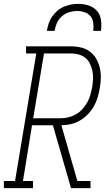

<svg xmlns="http://www.w3.org/2000/svg" viewBox="-54 -975 574 995"><path d="M-34 0V-37H24L134 -698H81V-735H314Q340 -735 365.5 -729Q391 -723 411.5 -708Q432 -693 444.5 -671Q457 -649 463 -624Q469 -599 468.5 -572Q468 -545 463 -518Q459 -494 452 -470Q445 -446 432 -423.5Q419 -401 400.5 -382Q382 -363 359.5 -350Q337 -337 312.5 -331.5Q288 -326 264 -326L347 -37H415V0H314L220 -326H112L65 -37H117V0ZM118 -362H259Q280 -362 300.5 -367Q321 -372 339.5 -382.5Q358 -393 373 -409.5Q388 -426 398.5 -445Q409 -464 414.5 -484Q420 -504 424 -524Q427 -545 428 -566Q429 -587 425 -606.5Q421 -626 412.5 -644Q404 -662 389 -674.5Q374 -687 354.5 -692.5Q335 -698 314 -698H174ZM189 -815Q192 -834 198 -852.5Q204 -871 215.5 -888Q227 -905 242.5 -918.5Q258 -932 276.5 -940Q295 -948 314 -951.5Q333 -955 352 -955Q380 -955 406 -946.5Q432 -938 449 -918Q466 -898 469.5 -870.5Q473 -843 469 -815H429Q432 -835 429.5 -855.5Q427 -876 415.5 -890.5Q404 -905 385 -911.5Q366 -918 346 -918Q325 -918 304 -911.5Q283 -905 266.5 -890.5Q250 -876 241 -856Q232 -836 229 -815Z"/></svg>

Font: Iosevka Slab Extralight
Style: Italic
Weight: 200
Italic angle: -9°
Monospace: yes
Designer: Belleve Invis
Foundry: Belleve Invis
Version: Version 11.1.1; ttfautohint (v1.8.3)